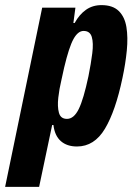

<svg xmlns="http://www.w3.org/2000/svg" viewBox="-82 -564 537 751"><path d="M-62 167 83 -534H213L205 -474H210Q228 -507 254 -525.5Q280 -544 315 -544Q359 -544 382.5 -521Q406 -498 412.5 -458Q419 -418 414 -366.5Q409 -315 397 -259Q370 -130 328.5 -60.5Q287 9 219 9Q180 9 156 -12Q132 -33 127 -75H122L71 167ZM180 -99Q207 -99 226 -137.5Q245 -176 264 -266Q274 -316 279 -356Q284 -396 277 -419.5Q270 -443 245 -443Q223 -443 205.5 -411.5Q188 -380 169 -300L158 -250Q150 -217 146 -182Q142 -147 148.5 -123Q155 -99 180 -99Z"/></svg>

Font: Mona Sans Condensed
Style: Bold Italic
Weight: 700
Width: 3
Italic angle: -11.7°
Designer: Deni Anggara
Foundry: GitHub
Version: Version 1.001; ttfautohint (v1.8.4.7-5d5b);gftools[0.9.31]